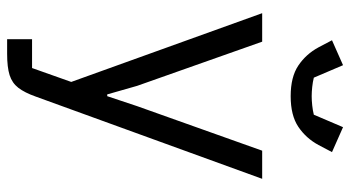

<svg xmlns="http://www.w3.org/2000/svg" viewBox="-242 -541 983 539"><g transform="rotate(90 249.5 -271.5)"><path d="M278 -165 403 -516H482L251 120Q240 151 226.5 168.5Q213 186 191 193Q169 200 131 200H90V130H171L210 20L17 -516H97L221 -165L245 -81H250ZM250 -596Q196 -596 164 -617.5Q132 -639 113 -674L93 -712L163 -743L198 -661Q210 -658 224 -656.5Q238 -655 250 -655Q262 -655 276 -656.5Q290 -658 302 -661L337 -743L407 -712L387 -674Q368 -639 336 -617.5Q304 -596 250 -596Z"/></g></svg>

Font: IBM Plex Sans Var
Style: Regular
Weight: 400
Designer: Mike Abbink, Paul van der Laan, Pieter van Rosmalen
Foundry: Bold Monday
Version: Version 3.000